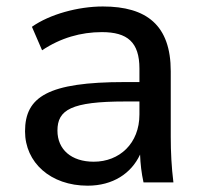

<svg xmlns="http://www.w3.org/2000/svg" viewBox="-20 -569 633 599"><path d="M253.4 10.3C332 10.3 389.6 -27.8 417 -86.9C418 -58.1 421.4 -28.8 427.7 0H521C515.1 -47.4 512.7 -95.2 512.7 -142.1V-346.7C512.7 -489.7 438 -548.8 300.8 -548.8C223.6 -548.8 134.8 -524.4 79.6 -485.4L111.3 -412.1C168.9 -450.7 232.4 -468.8 297.9 -468.8C377.4 -468.8 415 -437.5 415 -355V-313H369.6C129.4 -313 58.1 -267.1 58.1 -159.2C58.1 -62 137.7 10.3 253.4 10.3ZM272.5 -64.5C202.6 -64.5 159.2 -102.5 159.2 -161.6C159.2 -226.1 201.7 -252.4 370.6 -252.4H415V-211.9C415 -121.1 352.5 -64.5 272.5 -64.5Z"/></svg>

Font: Winston
Style: Regular
Weight: 400
Designer: Vernon Adams, Kim Jin-seong, David Berlow, Cristiano Sobral
Foundry: The Winston Project Authors
Version: Version 3.004